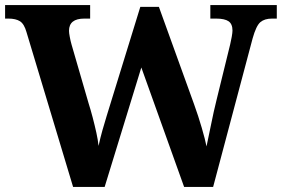

<svg xmlns="http://www.w3.org/2000/svg" viewBox="-20 -734 1107 754"><path d="M84 -608Q75 -640 58.5 -650.5Q42 -661 13 -661H0V-714H334V-661H311Q251 -661 251 -613Q251 -605 254 -589Q257 -573 261 -559L328 -328Q336 -303 344 -272.5Q352 -242 358.5 -212.5Q365 -183 367 -161Q374 -193 382 -221.5Q390 -250 399 -279L531 -707H604L742 -325Q759 -278 772.5 -231.5Q786 -185 791 -159Q799 -195 809 -245.5Q819 -296 831 -344L884 -560Q887 -572 890 -589Q893 -606 893 -614Q893 -640 877.5 -650.5Q862 -661 829 -661H806V-714H1067V-661H1048Q1019 -661 1002.5 -647Q986 -633 972 -583L817 0H703L535 -469L391 0H267Z"/></svg>

Font: Noto Serif Yezidi
Style: Bold
Weight: 700
Designer: Dalton Maag Ltd
Foundry: Dalton Maag Ltd
Version: Version 1.001; ttfautohint (v1.8.4.7-5d5b)